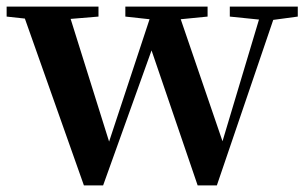

<svg xmlns="http://www.w3.org/2000/svg" viewBox="-28 -556 922 579"><path d="M665 -506 753 -497 643 -130 517 -498 598 -506V-536H350V-506L423 -498L301 -129L185 -499L269 -506V-536H-8V-506L47 -500L225 3H283L429 -404L568 3H626L796 -496L870 -506V-536H665Z"/></svg>

Font: GenRyuMin2 TW B
Style: Regular
Weight: 700
Version: Version 2.100;PS 2.1;hotconv 16.6.51;makeotf.lib2.5.65220 DE